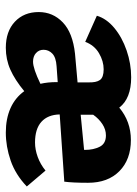

<svg xmlns="http://www.w3.org/2000/svg" viewBox="77 -552 482 677"><g transform="rotate(90 318.5 -213.0)"><path d="M637 -66Q595 -26 545.5 -9Q496 8 447 8Q398 8 361 -8.5Q324 -25 301 -57Q261 -24 225 -8Q189 8 148 8Q90 8 56 -24Q22 -56 22 -108Q22 -158 58.5 -193Q95 -228 169 -236L270 -245V-282Q271 -311 261.5 -324Q252 -337 224 -337Q195 -337 167 -320.5Q139 -304 127 -272L35 -313Q45 -347 78 -374.5Q111 -402 157.5 -418Q204 -434 252 -434Q327 -434 359 -392Q408 -433 473 -433Q542 -433 583 -392.5Q624 -352 624 -282Q624 -227 620 -198H617L383 -182Q384 -140 409 -117.5Q434 -95 482 -95Q507 -95 533 -104.5Q559 -114 581 -132ZM384 -256 508 -268V-272Q508 -301 497 -323Q486 -345 457 -345Q436 -345 417 -332.5Q398 -320 384 -300ZM275 -114Q269 -140 269 -171V-175L213 -171Q182 -169 168.5 -156Q155 -143 155 -125Q155 -109 166.5 -98.5Q178 -88 197 -88Q221 -88 275 -114Z"/></g></svg>

Font: Ysabeau Ultrabold
Style: Regular
Weight: 800
Designer: Christian Thalmann (Catharsis Fonts)
Version: Version 0.003